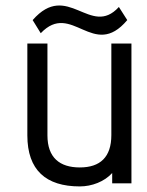

<svg xmlns="http://www.w3.org/2000/svg" viewBox="-20 -657 526 688"><path d="M451 0V-501H379V-173C379 -94 339 -57 266 -57C194 -57 150 -92 150 -172V-501H78V-172C78 -47 145 11 266 11C309 11 354 -6 382 -37V0ZM406 -632C304 -520 222 -728 97 -585L126 -538C237 -655 314 -440 436 -585Z"/></svg>

Font: Advent Pro
Style: Medium
Weight: 500
Designer: Andreas Kalpakidis
Foundry: Andreas Kalpakidis
Version: Version 2.002 2008